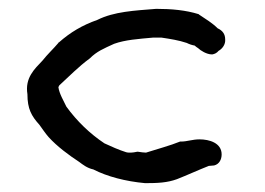

<svg xmlns="http://www.w3.org/2000/svg" viewBox="-20 -436 599 434"><path d="M42 -223C42 -190 51 -174 69 -154C75 -146 82 -135 90 -126C109 -105 136 -85 159 -70C167 -64 177 -56 191 -53C222 -37 264 -26 308 -22C337 -22 358 -23 380 -31C403 -40 429 -52 452 -61L464 -62C476 -65 481 -76 481 -87C481 -113 453 -121 431 -121C415 -121 403 -116 389 -116H387C365 -107 335 -99 310 -91C305 -91 299 -92 292 -93H290C285 -92 280 -91 276 -91C272 -91 268 -91 265 -92C249 -97 231 -105 216 -112C183 -134 154 -162 130 -195C124 -208 114 -224 112 -239L114 -243C136 -263 157 -285 183 -304C199 -320 214 -326 238 -337C263 -346 293 -348 326 -351H345C365 -348 384 -345 402 -339C408 -336 414 -334 420 -333C422 -331 425 -329 428 -327C433 -322 447 -313 459 -313H460C465 -314 470 -316 474 -321C483 -326 490 -336 489 -347C489 -359 483 -367 472 -372C460 -384 445 -393 430 -403L429 -404C400 -413 368 -416 333 -416C284 -412 238 -410 200 -391C166 -379 139 -363 113 -340H112V-339C101 -326 87 -313 76 -299C58 -280 36 -260 42 -223Z"/></svg>

Font: Scribbler
Style: Bd
Weight: 700
Designer: Mew Too
Foundry: Cannot Into Space Fonts
Version: Version 1.001